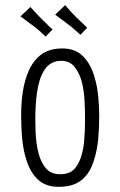

<svg xmlns="http://www.w3.org/2000/svg" viewBox="-20 -715 467 745"><path d="M208 10Q158 10 128 -17.5Q98 -45 84 -90Q71 -127 66.5 -173Q62 -219 62 -268Q62 -298 64.5 -326.5Q67 -355 72.5 -381Q78 -407 87 -429Q103 -473 135.5 -500Q168 -527 222 -527Q273 -527 303 -496Q333 -465 347 -415Q357 -382 361 -343Q365 -304 365 -263Q365 -217 361 -175Q357 -133 346 -98Q337 -65 319.5 -40.5Q302 -16 275 -3Q248 10 208 10ZM214 -39Q252 -39 271 -62Q290 -85 299 -122Q304 -141 306 -162Q308 -183 309 -206Q310 -229 310 -252Q310 -288 308 -324.5Q306 -361 299 -391Q290 -429 270.5 -454Q251 -479 218 -479Q196 -479 180 -470Q164 -461 153 -444.5Q142 -428 135 -407Q128 -385 124 -358.5Q120 -332 118.5 -304Q117 -276 117 -249Q117 -226 118 -203Q119 -180 122 -158.5Q125 -137 130 -119Q139 -84 158.5 -61.5Q178 -39 214 -39ZM292 -580Q290 -582 282.5 -588.5Q275 -595 265 -604Q255 -613 245 -620Q235 -628 224 -636Q213 -644 205 -650Q197 -656 194 -658L233 -695Q235 -693 242 -684.5Q249 -676 258.5 -666Q268 -656 277 -647Q287 -638 295.5 -629.5Q304 -621 310 -615.5Q316 -610 318 -607ZM157 -573Q155 -575 147.5 -582Q140 -589 130 -598Q120 -607 110 -614Q100 -621 89.5 -629Q79 -637 70.5 -643.5Q62 -650 59 -651L98 -688Q100 -686 107 -678Q114 -670 123.5 -660Q133 -650 143 -640Q153 -631 161 -622.5Q169 -614 175 -608.5Q181 -603 184 -601Z"/></svg>

Font: Truculenta Light
Style: Regular
Weight: 300
Version: Version 1.002